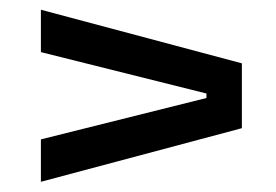

<svg xmlns="http://www.w3.org/2000/svg" viewBox="-20 -502 554 385"><path d="M394 -305.5V-314.5L62 -397.5V-482.5L465 -375V-245L62 -137.5V-222.5Z"/></svg>

Font: Anek Malayalam Medium
Style: Regular
Weight: 500
Designer: Maithili Shingre (Malayalam) & Yesha Goshar (Latin)
Foundry: Ek Type
Version: Version 1.003